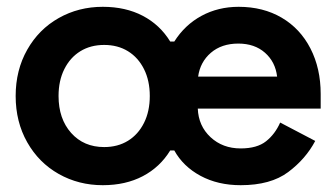

<svg xmlns="http://www.w3.org/2000/svg" viewBox="-20 -530 984 564"><path d="M26 -248Q26 -324 60 -384Q94 -444 152.5 -477Q211 -510 282 -510Q349 -510 399.5 -483.5Q450 -457 480 -408H492Q523 -457 572 -483.5Q621 -510 681 -510Q753 -510 807.5 -478Q862 -446 892 -387.5Q922 -329 922 -254V-211H561Q563 -160 598.5 -127Q634 -94 687 -94Q735 -94 761.5 -115Q788 -136 803 -170L906 -116Q878 -63 826.5 -24.5Q775 14 687 14Q620 14 569 -13.5Q518 -41 492 -88H480Q450 -39 399.5 -12.5Q349 14 282 14Q211 14 152.5 -19Q94 -52 60 -112Q26 -172 26 -248ZM152 -248Q152 -181 189 -139.5Q226 -98 286 -98Q326 -98 356 -116.5Q386 -135 403 -169Q420 -203 420 -248Q420 -293 403 -327Q386 -361 356 -379.5Q326 -398 286 -398Q246 -398 216 -379.5Q186 -361 169 -327Q152 -293 152 -248ZM794 -305Q789 -348 758.5 -375Q728 -402 680 -402Q631 -402 599.5 -375Q568 -348 562 -305Z"/></svg>

Font: Space Grotesk Variable
Style: Regular
Weight: 400
Designer: Florian Karsten (Space Grotesk), Colophon Foundry (Space Mono)
Foundry: Florian Karsten
Version: Version 1.106